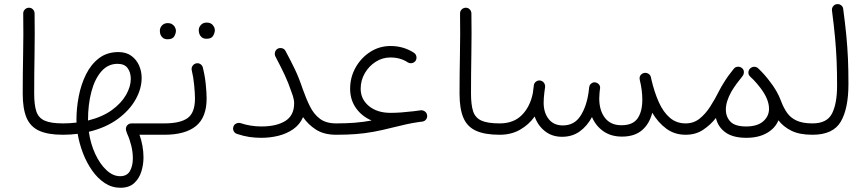

<svg xmlns="http://www.w3.org/2000/svg" viewBox="-20 -638 4138 916"><path d="M88.4 -191.4Q88.4 -280.3 90.3 -377.9Q92.3 -475.6 90.8 -572.8Q90.3 -584 98.1 -592.3Q106 -600.6 117.2 -601.1Q128.4 -601.6 136.5 -593.8Q144.5 -585.9 145 -574.7Q146.5 -477.5 144.8 -379.9Q143.1 -282.2 143.1 -191.9Q143.1 -137.7 153.3 -106.7Q163.6 -75.7 193.1 -62.5Q222.7 -49.3 279.8 -49.3H280.3Q291.5 -49.3 299.3 -41.3Q307.1 -33.2 307.1 -22Q307.1 -10.7 299.3 -2.9Q291.5 4.9 280.3 4.9H279.8Q209 4.9 167 -14.2Q125 -33.2 106.7 -76.2Q88.4 -119.1 88.4 -191.4Z M253.4 -22Q253.4 -33.2 261.2 -41.3Q269 -49.3 280.3 -49.3Q314 -49.3 345.2 -53.2Q344.7 -59.6 344.7 -66.4Q344.7 -121.6 355.7 -178.5Q366.7 -235.4 390.4 -283.2Q414.1 -331.1 452.4 -360.4Q490.7 -389.6 544.9 -389.6Q582 -389.6 606.7 -371.6Q631.3 -353.5 643.6 -325.4Q655.8 -297.4 655.8 -266.6Q655.8 -214.4 626.5 -162.6Q597.2 -110.8 541 -69.8Q484.9 -28.8 403.8 -9.3Q412.1 48.8 434.6 96.9Q457 145 488 173.8Q519 202.6 552.7 202.6Q585.9 202.6 599.9 178Q613.8 153.3 613.8 117.2Q613.8 87.4 606 55.9Q598.1 24.4 586.9 0.5Q584.5 -6.3 582.5 -12.2Q580.6 -18.1 580.6 -22.5Q580.6 -33.7 588.4 -41.5Q596.2 -49.3 607.9 -49.3H763.7Q774.9 -49.3 782.7 -41.3Q790.5 -33.2 790.5 -22Q790.5 -10.7 782.7 -2.9Q774.9 4.9 763.7 4.9H645.5Q654.3 28.8 659.4 56.9Q664.6 85 664.6 113.3Q664.6 147 654.3 180.4Q644 213.9 619.9 235.8Q595.7 257.8 554.7 257.8Q514.2 257.8 480.2 235.6Q446.3 213.4 419.9 176Q393.6 138.7 376 93Q358.4 47.4 350.6 0.5Q316.4 4.9 280.3 4.9Q269 4.9 261.2 -2.9Q253.4 -10.7 253.4 -22ZM399.9 -66.4Q399.9 -64.9 399.9 -63Q468.8 -80.1 513.9 -113Q559.1 -146 581.5 -185.5Q604 -225.1 604 -261.7Q604 -292 589.1 -312.7Q574.2 -333.5 541 -333.5Q495.1 -333.5 463.6 -297.4Q432.1 -261.2 416 -200.4Q399.9 -139.6 399.9 -66.4Z M736.8 -22Q736.8 -33.2 744.6 -41.3Q752.4 -49.3 763.7 -49.3Q839.4 -49.3 874.8 -74.5Q910.2 -99.6 910.2 -168.5Q910.2 -190.9 906.5 -230.5Q902.8 -270 894.5 -304.2Q892.6 -315.4 899.4 -324.7Q906.2 -334 917 -335.9Q928.2 -337.9 937.3 -331.3Q946.3 -324.7 948.2 -313.5Q957.5 -276.9 961.7 -235.6Q965.8 -194.3 965.8 -168.5Q965.8 -78.1 914.8 -36.6Q863.8 4.9 763.7 4.9Q752.4 4.9 744.6 -2.9Q736.8 -10.7 736.8 -22ZM928.2 -494.1Q928.2 -507.8 938.5 -519Q948.7 -530.3 966.3 -530.3Q988.8 -530.3 998.5 -513.7Q1004.9 -504.9 1004.9 -493.7Q1004.9 -481.4 996.8 -467.3Q988.8 -453.1 965.8 -453.1Q950.7 -453.1 942.4 -460.2Q934.1 -467.3 931.2 -476.6Q928.2 -485.4 928.2 -494.1ZM742.7 -491.7Q742.7 -505.4 752.9 -516.6Q763.2 -527.8 780.8 -527.8Q792.5 -527.8 800.3 -522.9Q808.1 -518.1 813 -511.2Q819.3 -500.5 819.3 -491.2Q819.3 -478.5 811.3 -464.6Q803.2 -450.7 780.3 -450.7Q764.6 -450.7 756.6 -457.8Q748.5 -464.8 745.1 -474.1Q742.7 -482.9 742.7 -491.7Z M1093.3 -32.7Q1096.2 -43.5 1106 -48.3Q1115.7 -53.2 1127 -50.8Q1174.8 -34.7 1227.1 -34.7Q1299.3 -34.7 1341.3 -61Q1383.3 -87.4 1383.3 -145Q1383.3 -154.3 1381.6 -162.8Q1379.9 -171.4 1377.4 -179.7Q1375 -187 1371.6 -196.3Q1355.5 -244.1 1337.9 -281.2Q1320.3 -318.4 1294.4 -367.7Q1289.1 -377.4 1292 -388.7Q1294.9 -399.9 1304.2 -405.3Q1314 -410.6 1325.2 -408Q1336.4 -405.3 1341.8 -395.5Q1368.2 -346.2 1387 -307.1Q1405.8 -268.1 1423.8 -214.4Q1439.9 -168.5 1458.5 -130.9Q1477.1 -93.3 1506.3 -71.3Q1535.6 -49.3 1584 -49.3H1584.5Q1595.7 -49.3 1603.5 -41.3Q1611.3 -33.2 1611.3 -22Q1611.3 -10.7 1603.5 -2.9Q1595.7 4.9 1584.5 4.9H1584Q1525.9 4.9 1488 -19.3Q1450.2 -43.5 1425.8 -79.1Q1410.2 -43.5 1378.9 -21.7Q1347.7 0 1308.1 9.8Q1268.6 19.5 1227.1 19.5Q1196.8 19.5 1169.2 15.4Q1141.6 11.2 1111.3 1Q1100.6 -2 1095.2 -12Q1089.8 -22 1093.3 -32.7Z M1557.1 -22Q1557.1 -33.2 1565.2 -41.3Q1573.2 -49.3 1584.5 -49.3Q1632.8 -49.3 1672.6 -52.5Q1712.4 -55.7 1752.9 -63Q1706.1 -83 1678.2 -122.6Q1650.4 -162.1 1650.4 -214.4Q1650.4 -269.5 1676.5 -315.9Q1702.6 -362.3 1746.3 -390.4Q1790 -418.5 1843.3 -418.5Q1904.8 -418.5 1954.1 -386.7Q1963.9 -380.4 1966.3 -369.6Q1968.8 -358.9 1963.4 -349.1Q1957.5 -339.8 1946.5 -337.2Q1935.5 -334.5 1925.8 -340.3Q1890.6 -363.8 1842.3 -363.8Q1804.7 -363.8 1772.5 -343.3Q1740.2 -322.8 1720.5 -288.8Q1700.7 -254.9 1700.7 -214.8Q1700.7 -164.6 1740 -132.1Q1779.3 -99.6 1842.8 -99.6Q1867.7 -99.6 1894.5 -101.6Q1921.4 -103.5 1954.1 -107.4Q1969.7 -109.9 1986.8 -111.8Q1997.1 -112.8 2006.1 -106.9Q2015.1 -101.1 2017.1 -90.8Q2017.6 -90.3 2017.6 -89.4Q2019.5 -78.6 2013.7 -69.6Q2007.8 -60.5 1996.1 -58.1Q1986.3 -56.6 1977.5 -55.7Q1947.3 -51.3 1918.2 -44.9Q1889.2 -38.6 1854 -29.8Q1804.7 -17.1 1762.2 -9.3Q1719.7 -1.5 1677.2 1.7Q1634.8 4.9 1584.5 4.9Q1573.2 4.9 1565.2 -2.9Q1557.1 -10.7 1557.1 -22Z M2172.4 -191.4Q2172.4 -280.3 2174.3 -377.9Q2176.3 -475.6 2174.8 -572.8Q2174.3 -584 2182.1 -592.3Q2189.9 -600.6 2201.2 -601.1Q2212.4 -601.6 2220.5 -593.8Q2228.5 -585.9 2229 -574.7Q2230.5 -477.5 2228.8 -379.9Q2227.1 -282.2 2227.1 -191.9Q2227.1 -137.7 2237.3 -106.7Q2247.6 -75.7 2277.1 -62.5Q2306.6 -49.3 2363.8 -49.3H2364.3Q2375.5 -49.3 2383.3 -41.3Q2391.1 -33.2 2391.1 -22Q2391.1 -10.7 2383.3 -2.9Q2375.5 4.9 2364.3 4.9H2363.8Q2293 4.9 2251 -14.2Q2209 -33.2 2190.7 -76.2Q2172.4 -119.1 2172.4 -191.4Z M2337.4 -22Q2337.4 -33.2 2345.2 -41.3Q2353 -49.3 2364.3 -49.3Q2430.7 -49.3 2470 -89.4Q2509.3 -129.4 2522 -193.4Q2523.4 -207.5 2526.9 -231Q2528.3 -242.2 2537.4 -248.8Q2546.4 -255.4 2557.1 -253.9Q2559.1 -253.4 2561 -252.9Q2561.5 -252.9 2561.5 -252.4Q2562 -252.4 2562.5 -252.4Q2572.3 -249 2577.1 -239.7Q2577.6 -239.3 2577.6 -238.8Q2577.6 -238.8 2578.1 -237.8Q2581.5 -231 2580.6 -222.7L2580.1 -219.2Q2579.1 -208 2577.1 -196.8Q2573.7 -170.4 2573.7 -147.5Q2573.7 -100.6 2597.7 -70.1Q2621.6 -39.6 2665 -39.6Q2719.7 -39.6 2749 -84.5Q2778.3 -129.4 2788.1 -198.2Q2789.1 -209.5 2791 -222.7Q2792 -230.5 2796.9 -235.8Q2796.9 -235.8 2797.4 -236.3Q2797.4 -236.3 2797.9 -236.8Q2807.1 -246.6 2819.3 -245.1Q2826.2 -244.1 2832 -240.2Q2845.2 -231 2842.8 -215.3L2842.3 -213.4Q2841.8 -204.1 2840.3 -195.3Q2838.9 -180.7 2838.9 -168.5Q2838.9 -111.3 2866 -75.9Q2893.1 -40.5 2944.8 -40.5Q2999 -40.5 3021.7 -73Q3044.4 -105.5 3044.4 -163.1Q3044.4 -206.5 3032.2 -257.3Q3031.7 -259.3 3031.7 -261.2Q3030.3 -271.5 3036.1 -279.3Q3042 -287.1 3051.8 -289.6Q3062.5 -292.5 3072.8 -286.6Q3083 -280.8 3085.4 -269.5Q3086.9 -263.7 3087.9 -257.8Q3102.1 -197.3 3123.3 -150.1Q3144.5 -103 3175.8 -76.2Q3207 -49.3 3251 -49.3H3251.5Q3262.7 -49.3 3270.5 -41.3Q3278.3 -33.2 3278.3 -22Q3278.3 -10.7 3270.5 -2.9Q3262.7 4.9 3251.5 4.9H3251Q3198.2 4.9 3158.9 -24.2Q3119.6 -53.2 3091.8 -100.1Q3078.6 -47.4 3043 -16.8Q3007.3 13.7 2947.3 13.7Q2895.5 13.7 2859.1 -11.5Q2822.8 -36.6 2804.2 -79.6Q2781.7 -37.1 2746.1 -11.2Q2710.4 14.6 2661.6 14.6Q2613.8 14.6 2579.8 -12.2Q2545.9 -39.1 2530.8 -82Q2502.4 -42.5 2460.4 -18.8Q2418.5 4.9 2364.3 4.9Q2353 4.9 2345.2 -2.9Q2337.4 -10.7 2337.4 -22Z M3224.6 -22Q3224.6 -33.2 3232.4 -41.3Q3240.2 -49.3 3251.5 -49.3Q3289.1 -49.3 3317.4 -71.8Q3345.7 -94.2 3368.4 -129.6Q3391.1 -165 3410.6 -204.1Q3420.9 -224.6 3435.1 -246.6Q3454.1 -277.8 3481 -310.1Q3487.8 -318.8 3499.8 -319.6Q3511.7 -320.3 3520 -313Q3530.3 -304.7 3528.8 -291Q3528.8 -291 3528.8 -290Q3528.8 -290 3528.8 -290Q3527.8 -281.2 3522.5 -274.9Q3510.3 -260.3 3495.6 -240.5Q3481 -220.7 3469.2 -200.7Q3442.9 -153.3 3442.9 -115.7Q3442.9 -80.6 3464.8 -57.6Q3486.8 -34.7 3539.6 -34.7Q3593.3 -34.7 3621.1 -59.1Q3648.9 -83.5 3648.9 -119.1Q3648.9 -165 3607.4 -219.2Q3593.3 -237.8 3576.2 -255.9Q3568.4 -263.7 3559.6 -272Q3558.1 -273.4 3557.1 -274.9Q3549.8 -282.2 3550.5 -293.2Q3551.3 -304.2 3558.1 -310.5L3558.6 -311L3559.1 -311.5L3559.6 -312L3560.1 -312.5Q3560.5 -313 3561 -313Q3561.5 -314 3562.5 -314.5Q3562.5 -314.5 3563 -314.5Q3564 -315.4 3564.9 -315.9Q3564.9 -315.9 3564.9 -315.9Q3568.4 -317.9 3571.8 -318.8Q3571.8 -318.8 3572.3 -318.8Q3573.2 -318.8 3574.2 -318.8Q3574.2 -318.8 3574.7 -319.3Q3575.7 -319.3 3576.7 -319.3Q3577.1 -319.3 3577.6 -319.3Q3578.1 -319.3 3579.1 -319.3Q3579.6 -319.3 3580.6 -319.3Q3580.6 -319.3 3581.1 -319.3Q3582.5 -319.3 3583.5 -318.8Q3583.5 -318.8 3583.5 -318.8Q3585 -318.8 3585.9 -318.4Q3585.9 -318.4 3585.9 -318.4Q3588.4 -317.9 3590.8 -316.4Q3590.8 -316.4 3590.8 -316.4Q3591.8 -315.9 3592.8 -315.4Q3592.8 -315.4 3593.3 -314.9Q3594.2 -314.5 3594.7 -314Q3595.2 -314 3595.2 -313.5Q3596.2 -313 3597.2 -312Q3628.4 -282.2 3650.4 -252.4Q3688.5 -204.6 3706.1 -156.2Q3718.3 -123.5 3735.1 -99.6Q3752 -75.7 3780.8 -62.5Q3809.6 -49.3 3856 -49.3H3856.4Q3867.7 -49.3 3875.5 -41.3Q3883.3 -33.2 3883.3 -22Q3883.3 -10.7 3875.5 -2.9Q3867.7 4.9 3856.4 4.9H3856Q3793.9 4.9 3755.4 -14.4Q3716.8 -33.7 3693.8 -64Q3678.2 -25.9 3638.4 -3.2Q3598.6 19.5 3540.5 19.5Q3477.1 19.5 3441.2 -6.3Q3405.3 -32.2 3395.5 -75.2Q3369.6 -42 3334.2 -18.6Q3298.8 4.9 3251.5 4.9Q3240.2 4.9 3232.4 -2.9Q3224.6 -10.7 3224.6 -22Z M3829.6 -22Q3829.6 -33.2 3837.4 -41.3Q3845.2 -49.3 3856.4 -49.3Q3925.8 -49.3 3949.7 -96.9Q3973.6 -144.5 3973.6 -230Q3973.6 -294.4 3971.4 -347.2Q3969.2 -399.9 3964.1 -456.3Q3959 -512.7 3949.2 -587.9Q3947.8 -599.1 3954.8 -608.2Q3961.9 -617.2 3972.7 -618.2Q3983.9 -619.6 3992.9 -612.8Q4002 -606 4002.9 -594.7Q4012.2 -524.9 4017.6 -469.5Q4022.9 -414.1 4025.4 -359.6Q4027.8 -305.2 4027.8 -237.3Q4027.8 -120.1 3991.2 -57.6Q3954.6 4.9 3856.4 4.9Q3845.2 4.9 3837.4 -2.9Q3829.6 -10.7 3829.6 -22Z"/></svg>

Font: Mikhak Light
Style: Regular
Weight: 300
Designer: Amin Abedi
Version: Version 3.3